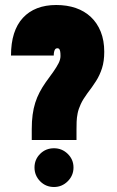

<svg xmlns="http://www.w3.org/2000/svg" viewBox="-20 -730 467 768"><path d="M24 -508H195Q195 -517 196.5 -523Q198 -529 200 -532Q202 -535 204.5 -536Q207 -537 209 -537Q214 -537 216.5 -534.5Q219 -532 220.5 -525.5Q222 -519 222 -506Q222 -492 214 -476.5Q206 -461 193 -442.5Q180 -424 163 -401Q149 -381 138.5 -361Q128 -341 121 -319Q114 -297 110.5 -271Q107 -245 107 -213V-170H286V-211Q286 -227 286.5 -243Q287 -259 290.5 -276.5Q294 -294 303 -313.5Q312 -333 329 -356Q349 -382 364 -405.5Q379 -429 388 -457Q397 -485 397 -523Q397 -568 383 -603Q369 -638 343.5 -662Q318 -686 283 -698Q248 -710 205 -710Q162 -710 128.5 -697Q95 -684 71.5 -658.5Q48 -633 36 -595.5Q24 -558 24 -508ZM196 -137Q163 -137 140.5 -114.5Q118 -92 118 -60Q118 -28 140.5 -5Q163 18 196 18Q228 18 251 -5Q274 -28 274 -60Q274 -92 251 -114.5Q228 -137 196 -137Z"/></svg>

Font: Advent Pro Black
Style: Regular
Weight: 900
Version: Version 3.000